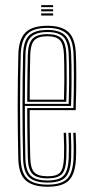

<svg xmlns="http://www.w3.org/2000/svg" viewBox="-20 -704 352 730"><path d="M161.5 6Q104.8 6 77.9 -18Q51 -42 49.5 -101.2Q48.5 -146.5 47.9 -196.4Q47.2 -246.2 47.2 -297.8Q47.2 -349.2 47.9 -400Q48.5 -450.8 49.8 -497.5Q51.2 -554 76.5 -580Q101.8 -606 161 -606Q214.2 -606 240.2 -582Q266.2 -558 268.5 -498.8Q269.2 -485.5 269.6 -464.1Q270 -442.8 270.1 -414.9Q270.2 -387 269.6 -354.1Q269 -321.2 267.8 -285.2H92.8Q92.8 -251.5 93 -221.1Q93.2 -190.8 93.8 -162Q94.2 -133.2 95 -103.8Q96 -64.5 110.1 -49.1Q124.2 -33.8 161.5 -33.8Q195.8 -33.8 208.6 -48Q221.5 -62.2 223.2 -103.5Q224 -121 223.8 -146Q223.5 -171 222.2 -199.2H231.2Q232.5 -170 232.8 -145.6Q233 -121.2 232.2 -103Q230.5 -58 215 -41.9Q199.5 -25.8 161.5 -25.8Q120 -25.8 103.4 -42.8Q86.8 -59.8 85.8 -103Q85.2 -129 84.6 -161.1Q84 -193.2 83.8 -227.5Q83.5 -261.8 83.5 -293.2H259Q260.2 -328.2 260.6 -359.8Q261 -391.2 260.9 -417.9Q260.8 -444.5 260.4 -465Q260 -485.5 259.5 -498.8Q257.2 -556.2 232.2 -577.1Q207.2 -598 161 -598Q105.2 -598 82.8 -573.5Q60.2 -549 58.8 -497Q57.5 -450 56.9 -399.6Q56.2 -349.2 56.2 -298.1Q56.2 -247 56.9 -197.2Q57.5 -147.5 58.5 -101.8Q60 -46.2 84.4 -24.1Q108.8 -2 161.5 -2Q213 -2 235 -24Q257 -46 259.5 -101.8Q260 -113 260.1 -128.6Q260.2 -144.2 259.9 -162.4Q259.5 -180.5 258.5 -199.2H267.8Q269 -173.8 269.4 -147.6Q269.8 -121.5 268.8 -101.2Q266.2 -42.5 242 -18.2Q217.8 6 161.5 6ZM161.5 -9.8Q111.5 -9.8 90.2 -30.5Q69 -51.2 67.8 -102Q66.5 -149.8 66 -200.9Q65.5 -252 65.5 -303.6Q65.5 -355.2 66.1 -404.2Q66.8 -453.2 67.8 -496.2Q69 -548.5 91.1 -569.4Q113.2 -590.2 161 -590.2Q205 -590.2 226.6 -570.4Q248.2 -550.5 250.5 -497.8Q251.2 -483.8 251.8 -455.2Q252.2 -426.8 252 -387.2Q251.8 -347.8 250 -301.2H74.5Q74.5 -244 75 -199.4Q75.5 -154.8 76.5 -102.8Q77.2 -56.5 95.8 -37.1Q114.2 -17.8 161.5 -17.8Q204.5 -17.8 221.9 -36Q239.2 -54.2 241.2 -102.5Q242 -120 241.9 -145.2Q241.8 -170.5 240.2 -199.2H249.5Q250.8 -172.5 251 -146.8Q251.2 -121 250.5 -102.2Q248 -49.8 228.5 -29.8Q209 -9.8 161.5 -9.8ZM74.5 -309H241.2Q242.5 -349.8 242.8 -387.5Q243 -425.2 242.5 -454.2Q242 -483.2 241.2 -497.2Q239.5 -545 220.9 -563.6Q202.2 -582.2 161 -582.2Q117.5 -582.2 97.8 -563.4Q78 -544.5 76.8 -496Q75.8 -459.5 75.2 -410Q74.8 -360.5 74.5 -309ZM83.5 -317Q83.8 -344.8 83.9 -373.8Q84 -402.8 84.6 -433.2Q85.2 -463.8 85.8 -495.8Q87 -539.8 104 -557Q121 -574.2 161 -574.2Q197.8 -574.2 214.1 -557.6Q230.5 -541 232.2 -497Q232.8 -484.2 233.2 -458.2Q233.8 -432.2 233.6 -396.2Q233.5 -360.2 232 -317ZM93 -325H223.2Q224.5 -363.8 224.6 -398.2Q224.8 -432.8 224.2 -458.5Q223.8 -484.2 223.2 -496.8Q221.5 -537 207.2 -551.6Q193 -566.2 161 -566.2Q125 -566.2 110.5 -550.8Q96 -535.2 95 -495.5Q94.5 -468.5 94 -441.6Q93.5 -414.8 93.2 -386.2Q93 -357.8 93 -325ZM136.5 -676.8V-684.5H182V-676.8ZM136.5 -645V-653H182V-645ZM136.5 -660.8V-668.8H182V-660.8Z"/></svg>

Font: Big Shoulders Inline Display Thin Light
Style: Regular
Weight: 300
Version: Version 2.002